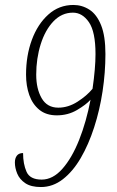

<svg xmlns="http://www.w3.org/2000/svg" viewBox="-20 -744 472 774"><path d="M145 10Q105 10 82 -5.5Q59 -21 49.5 -44Q40 -67 40 -89Q40 -106 48 -116.5Q56 -127 73 -127Q73 -83 87 -51.5Q101 -20 148 -20Q193 -20 231.5 -63.5Q270 -107 299 -180Q328 -253 345 -342Q327 -322 290.5 -300.5Q254 -279 209 -279Q166 -279 138.5 -301.5Q111 -324 98 -361Q85 -398 85 -443Q85 -520 108.5 -583.5Q132 -647 175 -685.5Q218 -724 276 -724Q311 -724 340.5 -705Q370 -686 387.5 -642.5Q405 -599 405 -526Q405 -452 393.5 -376Q382 -300 359.5 -230.5Q337 -161 305.5 -107Q274 -53 233.5 -21.5Q193 10 145 10ZM215 -310Q255 -310 292.5 -334Q330 -358 353 -386Q365 -469 365 -526Q365 -616 338.5 -654.5Q312 -693 274 -693Q229 -693 195.5 -658Q162 -623 144 -565.5Q126 -508 126 -443Q126 -386 148 -348Q170 -310 215 -310Z"/></svg>

Font: Noto Serif ExtraCondensed ExtraLight
Style: Italic
Weight: 200
Width: 2
Italic angle: -12°
Designer: Monotype Design Team
Foundry: Monotype Imaging Inc.
Version: Version 2.014; ttfautohint (v1.8.4.7-5d5b)